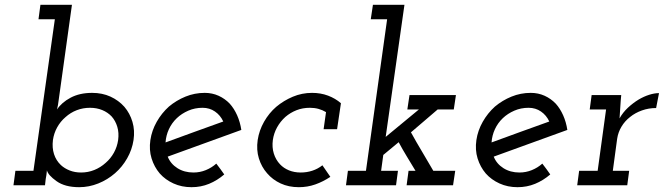

<svg xmlns="http://www.w3.org/2000/svg" viewBox="-20 -770 2759 798"><path d="M167 0 170 -26Q172 -34 173 -43.5Q174 -53 175 -62Q180 -42 215 -17Q250 8 309 8Q350 8 388.5 -7.5Q427 -23 458 -50Q488 -76 508.5 -112Q529 -148 535 -188Q541 -228 530.5 -263.5Q520 -299 497 -326Q473 -353 439 -368.5Q405 -384 363 -384Q311 -384 273.5 -364Q236 -344 217 -315Q219 -324 221 -334Q223 -344 224 -355L279 -750H148L140 -690H208L119 -60H44L36 0ZM471 -188Q467 -160 453.5 -135.5Q440 -111 419 -93Q398 -74 372 -63.5Q346 -53 317 -53Q291 -53 269.5 -61.5Q248 -70 233 -84Q213 -103 204.5 -129.5Q196 -156 200 -188Q204 -216 217.5 -240.5Q231 -265 252 -283Q273 -302 299 -312Q325 -322 354 -322Q382 -322 405 -312.5Q428 -303 444 -286Q460 -268 467.5 -243Q475 -218 471 -188Z M822 -322Q851 -322 873.5 -306.5Q896 -291 908 -265Q848 -244 788.5 -222Q729 -200 668 -178Q670 -207 682 -233Q694 -259 715 -279Q735 -298 762.5 -310Q790 -322 822 -322ZM983 -230Q978 -263 965.5 -291Q953 -319 935 -339Q915 -360 888.5 -372Q862 -384 831 -384Q789 -384 751 -368.5Q713 -353 682 -327Q652 -300 631.5 -264Q611 -228 605 -188Q599 -147 610 -111.5Q621 -76 644 -49Q667 -23 701 -7.5Q735 8 776 8Q815 8 849 -6Q883 -20 912 -45Q904 -56 896 -67.5Q888 -79 879 -90Q860 -73 835.5 -63Q811 -53 784 -53Q746 -53 717.5 -71Q689 -89 677 -119Q754 -147 830 -174.5Q906 -202 983 -230Z M1353 -35 1320 -83Q1301 -68 1278 -60.5Q1255 -53 1230 -53Q1203 -53 1181 -62Q1159 -71 1144 -87Q1126 -106 1118 -132Q1110 -158 1114 -188Q1118 -216 1131.5 -240.5Q1145 -265 1166 -284Q1187 -302 1212.5 -312Q1238 -322 1268 -322Q1287 -322 1303.5 -317.5Q1320 -313 1335 -304L1325 -233H1381L1397 -341Q1374 -361 1343.5 -372.5Q1313 -384 1277 -384Q1235 -384 1197 -368Q1159 -352 1128 -326Q1098 -300 1077.5 -264Q1057 -228 1051 -188Q1045 -147 1056 -111.5Q1067 -76 1090 -50Q1113 -23 1146.5 -7.5Q1180 8 1222 8Q1258 8 1290.5 -3.5Q1323 -15 1353 -35Z M1678 -60 1670 0H1863L1872 -60H1781Q1758 -100 1734 -140Q1710 -180 1688 -220Q1717 -244 1743 -267Q1769 -290 1799 -315H1866L1875 -375H1682L1673 -315H1721L1583 -201L1661 -750H1530L1521 -690H1589L1501 -60H1426L1418 0H1626L1634 -60H1564L1573 -126L1637 -179Q1653 -149 1671 -119.5Q1689 -90 1707 -60Z M2177 -322Q2206 -322 2228.5 -306.5Q2251 -291 2263 -265Q2203 -244 2143.5 -222Q2084 -200 2023 -178Q2025 -207 2037 -233Q2049 -259 2070 -279Q2090 -298 2117.5 -310Q2145 -322 2177 -322ZM2338 -230Q2333 -263 2320.5 -291Q2308 -319 2290 -339Q2270 -360 2243.5 -372Q2217 -384 2186 -384Q2144 -384 2106 -368.5Q2068 -353 2037 -327Q2007 -300 1986.5 -264Q1966 -228 1960 -188Q1954 -147 1965 -111.5Q1976 -76 1999 -49Q2022 -23 2056 -7.5Q2090 8 2131 8Q2170 8 2204 -6Q2238 -20 2267 -45Q2259 -56 2251 -67.5Q2243 -79 2234 -90Q2215 -73 2190.5 -63Q2166 -53 2139 -53Q2101 -53 2072.5 -71Q2044 -89 2032 -119Q2109 -147 2185 -174.5Q2261 -202 2338 -230Z M2387 -60 2379 0H2587L2595 -60H2527L2545 -193Q2549 -220 2563 -243.5Q2577 -267 2599 -284Q2620 -301 2648 -311Q2676 -321 2707 -321L2719 -383Q2700 -383 2678 -376Q2656 -369 2634 -356Q2611 -342 2590 -322.5Q2569 -303 2555 -278Q2557 -299 2557.5 -315.5Q2558 -332 2560 -353L2562 -375H2439L2431 -315H2499L2464 -60Z"/></svg>

Font: Josefin Slab Thin SemiBold
Style: Italic
Weight: 600
Italic angle: -12°
Version: Version 2.000